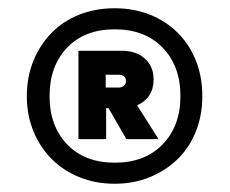

<svg xmlns="http://www.w3.org/2000/svg" viewBox="-20 -729 556 465"><path d="M258 -658Q185 -658 142.5 -613.5Q100 -569 100 -496Q100 -424 142.5 -379.5Q185 -335 258 -335Q331 -335 374 -379.5Q417 -424 417 -496Q417 -569 374 -613.5Q331 -658 258 -658ZM258 -284Q211 -284 172 -300Q133 -316 105 -344Q77 -372 61 -411Q45 -450 45 -496Q45 -543 61 -582Q77 -621 105 -649.5Q133 -678 172 -693.5Q211 -709 258 -709Q304 -709 343 -693.5Q382 -678 410.5 -649.5Q439 -621 454.5 -582Q470 -543 470 -496Q470 -450 454.5 -411Q439 -372 410.5 -344Q382 -316 343 -300Q304 -284 258 -284ZM352 -536Q352 -514 341.5 -498Q331 -482 312 -474L364 -392H286L243 -467H237V-392H170V-606H275Q310 -606 331 -587Q352 -568 352 -536ZM236 -548V-517H268Q275 -517 280 -521Q285 -525 285 -533Q285 -541 280 -544.5Q275 -548 268 -548Z"/></svg>

Font: SVN-Poppins SemiBold
Style: Regular
Weight: 600
Designer: Ninad Kale (Devanagari), Jonny Pinhorn (Latin)
Foundry: Indian Type Foundry
Version: Version 3.002 2017